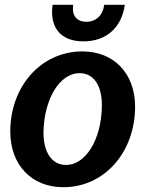

<svg xmlns="http://www.w3.org/2000/svg" viewBox="-20 -771 608 803"><path d="M245 12C417 12 545 -135 545 -325C545 -464 456 -556 325 -556C150 -556 23 -408 23 -221C23 -81 112 12 245 12ZM256 -81C196 -81 160 -136 162 -222C165 -353 227 -465 313 -465C374 -465 408 -410 406 -324C403 -184 337 -81 256 -81ZM329 -598C426 -598 489 -657 502 -751H416C410 -706 381 -680 341 -680C300 -680 280 -706 286 -751H200C187 -660 230 -598 329 -598Z"/></svg>

Font: Ronzino Bold
Style: Italic
Weight: 700
Italic angle: -8°
Designer: Nunzio Mazzaferro
Foundry: Collletttivo
Version: Version 1.000;Glyphs 3.3 (3337)